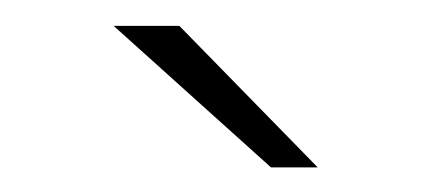

<svg xmlns="http://www.w3.org/2000/svg" viewBox="-20 -758 354 152"><path d="M231.5 -625.5H194.5L70 -737.5H122Z"/></svg>

Font: Epilogue ExtraLight
Style: Regular
Weight: 250
Designer: Tyler Finck
Foundry: Etcetera Type Co
Version: Version 2.112